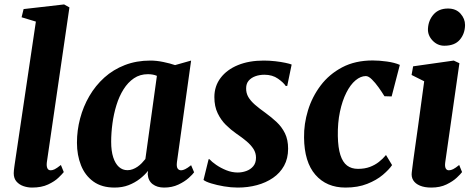

<svg xmlns="http://www.w3.org/2000/svg" viewBox="-20 -837 2144 867"><path d="M191.5 -104Q189.5 -87 193.8 -77.5Q198 -68 209 -68Q217 -68 226.5 -72.5Q236 -77 255 -92L268 -60Q261.5 -51.5 244.2 -34.8Q227 -18 197.2 -4Q167.5 10 124.5 10Q105 10 86 3.5Q67 -3 54.5 -17.2Q42 -31.5 42 -55Q42 -60.5 42.8 -67.8Q43.5 -75 44.5 -82Q45.5 -89 46 -93L142 -739.5L77.5 -759L86.5 -796L269.5 -817L293.5 -803.5Z M779 -105Q776.5 -84.5 782 -76.2Q787.5 -68 798 -68Q805.5 -68 816 -73Q826.5 -78 843 -91L856.5 -59Q850.5 -50 832.2 -33.5Q814 -17 785.5 -3.5Q757 10 721 10Q689.5 10 669.2 -5.5Q649 -21 647 -51L648.5 -65.5Q633.5 -46.5 611.2 -29.2Q589 -12 560.8 -1Q532.5 10 497 10Q439.5 10 401.8 -17.2Q364 -44.5 345.8 -90.5Q327.5 -136.5 327.5 -192.5Q327.5 -248.5 341.8 -302.2Q356 -356 383.5 -403.2Q411 -450.5 451.2 -486.8Q491.5 -523 543.8 -543.2Q596 -563.5 659 -563.5Q687 -563.5 718 -557Q749 -550.5 770.5 -543L843 -563.5ZM688.5 -494.5Q679.5 -498.5 669.2 -500.2Q659 -502 648 -502Q612 -502 584.8 -483.5Q557.5 -465 537.8 -433.5Q518 -402 505.8 -362.2Q493.5 -322.5 487.8 -279.8Q482 -237 482 -196.5Q482 -155.5 491.2 -126.8Q500.5 -98 517 -83.2Q533.5 -68.5 555.5 -68.5Q568 -68.5 579.2 -72.8Q590.5 -77 600.8 -84Q611 -91 620 -100.2Q629 -109.5 636.5 -119Z M1277 -449H1270Q1260.5 -464 1235.2 -481.8Q1210 -499.5 1174 -499.5Q1152 -499.5 1133.2 -492.8Q1114.5 -486 1103 -472.8Q1091.5 -459.5 1091.5 -438.5Q1091 -417 1101.2 -399.2Q1111.5 -381.5 1131.2 -364.2Q1151 -347 1178.5 -327.5Q1206 -307.5 1229.2 -285.8Q1252.5 -264 1266.8 -235Q1281 -206 1281 -165.5Q1281 -121.5 1262.8 -88.5Q1244.5 -55.5 1212.8 -33.8Q1181 -12 1140.2 -1Q1099.5 10 1053.5 10Q1023.5 10 991.2 4.5Q959 -1 933.8 -8.8Q908.5 -16.5 899 -24.5L922 -118H926Q936 -106.5 956.2 -92.5Q976.5 -78.5 1002 -68.2Q1027.5 -58 1053.5 -58Q1073 -58 1092 -64.8Q1111 -71.5 1123.5 -86.2Q1136 -101 1136 -125Q1136 -146.5 1124.5 -164.5Q1113 -182.5 1092.8 -199.5Q1072.5 -216.5 1046 -234.5Q1023 -250.5 1000.5 -272.5Q978 -294.5 963 -325.5Q948 -356.5 948 -398.5Q948 -448 976.2 -485.2Q1004.5 -522.5 1054.5 -543Q1104.5 -563.5 1171 -563.5Q1197 -563.5 1223.2 -560.5Q1249.5 -557.5 1269.2 -553.2Q1289 -549 1297 -545.5Z M1540 10Q1454.5 10 1404.2 -47.8Q1354 -105.5 1353 -216Q1352 -277.5 1370.8 -338.8Q1389.5 -400 1428 -451Q1466.5 -502 1525.2 -533Q1584 -564 1663 -564Q1692.5 -564 1727 -559.2Q1761.5 -554.5 1785.5 -544L1748.5 -401.5L1716 -402.5Q1704.5 -421.5 1689.5 -442.5Q1674.5 -463.5 1659.2 -478.5Q1644 -493.5 1632 -493.5Q1608.5 -493.5 1585.2 -474Q1562 -454.5 1543.8 -418.2Q1525.5 -382 1515 -332.2Q1504.5 -282.5 1505.5 -222.5Q1506.5 -170 1517 -137.2Q1527.5 -104.5 1547.2 -89.5Q1567 -74.5 1596.5 -74.5Q1627 -74.5 1650.2 -83.2Q1673.5 -92 1691.2 -106Q1709 -120 1723 -137L1750.5 -91.5Q1737 -71.5 1708.8 -47.5Q1680.5 -23.5 1638.2 -6.8Q1596 10 1540 10Z M1927.5 10Q1897 10 1876.2 1.2Q1855.5 -7.5 1846 -23Q1836.5 -38.5 1839.5 -60Q1842 -81.5 1846.2 -112.5Q1850.5 -143.5 1856 -182.8Q1861.5 -222 1868 -268Q1874.5 -314 1881.2 -365Q1888 -416 1895.5 -470L1838.5 -498.5L1845.5 -537.5L2029 -563.5L2054.5 -551.5L1990.5 -104Q1988 -86 1992.5 -77Q1997 -68 2007 -68Q2016 -68 2026.5 -73.2Q2037 -78.5 2053.5 -92L2066.5 -60Q2060.5 -51.5 2042.8 -34.8Q2025 -18 1996 -4Q1967 10 1927.5 10ZM1986.5 -630.5Q1955.5 -630.5 1933.2 -654Q1911 -677.5 1912.5 -707.5Q1914.5 -745.5 1938 -772Q1961.5 -798.5 2003 -798.5Q2039 -798.5 2059.5 -775.5Q2080 -752.5 2080 -724Q2079.5 -685 2056.5 -657.8Q2033.5 -630.5 1986.5 -630.5Z"/></svg>

Font: Merriweather 28pt ExtraBold
Style: Italic
Weight: 800
Italic angle: -7.8°
Version: Version 2.101